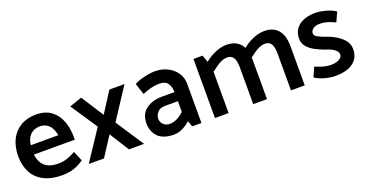

<svg xmlns="http://www.w3.org/2000/svg" viewBox="-30 -984 2827 1481"><g transform="rotate(-20 1383.5 -244.0)"><path d="M482 -213V-237Q482 -308 459.5 -367Q437 -426 389 -462Q341 -498 266 -498Q192 -498 138.5 -466Q85 -434 56.5 -376.5Q28 -319 28 -242Q28 -166 58 -108.5Q88 -51 149 -19.5Q210 12 299 12Q337 12 369 5Q401 -2 428 -15.5Q455 -29 478 -44L444 -126Q408 -107 375.5 -95Q343 -83 301 -83Q249 -83 216.5 -99.5Q184 -116 167.5 -145Q151 -174 146 -213ZM148 -289Q153 -325 167.5 -350Q182 -375 206.5 -388.5Q231 -402 262 -402Q294 -402 316.5 -388.5Q339 -375 353.5 -350Q368 -325 374 -289Z M644 0 748 -160 849 0H973L822 -230L989 -485H865L757 -317L639 -501L537 -466L683 -247L519 0Z M1142 -143Q1142 -172 1163 -196Q1184 -220 1222 -220H1331V-133Q1305 -107 1275 -92Q1245 -77 1213 -77Q1191 -77 1175 -86.5Q1159 -96 1150.5 -111Q1142 -126 1142 -143ZM1101 -363Q1129 -375 1166.5 -385.5Q1204 -396 1242 -396Q1289 -396 1309 -368.5Q1329 -341 1330 -298V-295H1224Q1144 -294 1094 -255Q1044 -216 1044 -143Q1044 -74 1086 -31Q1128 12 1215 12Q1253 12 1289 -6Q1325 -24 1351 -49L1368 0H1444V-324Q1444 -373 1416.5 -413Q1389 -453 1343 -475.5Q1297 -498 1240 -498Q1220 -498 1187 -492.5Q1154 -487 1122 -477.5Q1090 -468 1071 -455Z M1667 0V-339Q1688 -355 1710 -371Q1732 -387 1755 -397Q1778 -407 1801 -407Q1827 -407 1841.5 -394.5Q1856 -382 1862.5 -359.5Q1869 -337 1869 -305V0H1982V-322Q1982 -376 1966.5 -416Q1951 -456 1917 -478.5Q1883 -501 1828 -501Q1802 -501 1770.5 -492Q1739 -483 1708.5 -466.5Q1678 -450 1650 -427L1630 -485H1555V0ZM1977 -339Q1998 -355 2020.5 -371Q2043 -387 2066 -397Q2089 -407 2111 -407Q2137 -407 2151.5 -394.5Q2166 -382 2172.5 -359.5Q2179 -337 2179 -305V0H2292V-322Q2292 -376 2276.5 -416Q2261 -456 2227 -478.5Q2193 -501 2138 -501Q2111 -501 2080 -492Q2049 -483 2018 -466.5Q1987 -450 1960 -427Z M2376 -34Q2398 -19 2428 -8Q2458 3 2489 8Q2520 13 2540 13Q2637 13 2688 -26.5Q2739 -66 2739 -135Q2739 -177 2714.5 -207.5Q2690 -238 2652.5 -260.5Q2615 -283 2575 -296Q2540 -308 2513.5 -322Q2487 -336 2487 -355Q2487 -377 2507.5 -392Q2528 -407 2559 -407Q2596 -407 2626 -397.5Q2656 -388 2687 -373L2722 -450Q2700 -466 2670 -476.5Q2640 -487 2611 -492.5Q2582 -498 2561 -498Q2474 -498 2424 -459.5Q2374 -421 2374 -353Q2374 -314 2398.5 -285.5Q2423 -257 2460 -238Q2497 -219 2535 -205Q2565 -197 2586 -185.5Q2607 -174 2619 -160.5Q2631 -147 2631 -131Q2631 -115 2618 -103Q2605 -91 2584 -85Q2563 -79 2539 -79Q2518 -79 2497 -83Q2476 -87 2454 -94.5Q2432 -102 2410 -111Z"/></g></svg>

Font: Catamaran Thin SemiBold
Style: Regular
Weight: 600
Version: Version 2.000